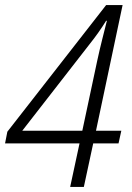

<svg xmlns="http://www.w3.org/2000/svg" viewBox="-20 -738 523 758"><path d="M257 0 294 -172H0L9 -218L399 -718H464L359 -222H459L448 -172H348L311 0ZM68 -222H305L364 -499Q374 -545 384 -584.5Q394 -624 402 -656H399Q370 -609 334 -564Z"/></svg>

Font: Noto Sans SemiCondensed Light
Style: Italic
Weight: 300
Width: 4
Italic angle: -12°
Designer: Monotype Design Team
Foundry: Monotype Imaging Inc.
Version: Version 2.013; ttfautohint (v1.8.4.7-5d5b)